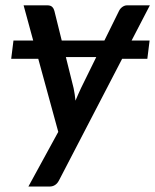

<svg xmlns="http://www.w3.org/2000/svg" viewBox="-20 -530 582 720"><path d="M256 -199.5Q258.5 -188 260.2 -176Q262 -164 263 -152.5Q268 -164.5 273.2 -176.2Q278.5 -188 284 -200L341 -316H227ZM473.5 -378H541L532.5 -309.5H438L201.5 146Q189.5 169.5 166 169.5H86.5L198.5 -35.5L123.5 -309.5H22L30.5 -378H104.5L68.5 -510H157.5Q170 -510 176 -503.8Q182 -497.5 184 -489L211.5 -378H371.5L426.5 -489.5Q431 -498.5 439.2 -504.2Q447.5 -510 456.5 -510H542Z"/></svg>

Font: Lato SemiBold
Style: Italic
Weight: 600
Italic angle: -7°
Designer: Lukasz Dziedzic with Adam Twardoch and Botio Nikoltchev
Foundry: tyPoland Lukasz Dziedzic
Version: Version 2.015; 2015-08-06; http://www.latofonts.com/